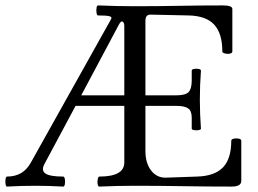

<svg xmlns="http://www.w3.org/2000/svg" viewBox="-21 -686 951 709"><path d="M5 3Q1 3 -0.5 -6Q-2 -15 -0.5 -24.5Q1 -34 5 -34Q64 -34 92 -84L389 -615Q394 -623 383.5 -626Q373 -629 341 -629Q337 -629 335.5 -638.5Q334 -648 335.5 -657Q337 -666 341 -666Q410 -663 477 -663Q558 -663 639 -664.5Q720 -666 802 -666Q837 -666 837 -653V-496Q837 -490 828 -488Q819 -486 809.5 -488.5Q800 -491 800 -496Q800 -563 769.5 -595.5Q739 -628 674 -629L536 -632Q516 -633 516 -609V-334H630Q664 -334 675.5 -346Q687 -358 687 -389V-425Q687 -430 695.5 -431.5Q704 -433 712.5 -431.5Q721 -430 721 -425Q719 -398 718 -371.5Q717 -345 717 -318Q717 -292 718 -265Q719 -238 721 -211Q721 -207 712.5 -205.5Q704 -204 695.5 -205.5Q687 -207 687 -211V-251Q687 -277 673.5 -286Q660 -295 630 -295H516V-128Q516 -84 537 -56.5Q558 -29 592 -30L707 -34Q772 -36 802.5 -68Q833 -100 833 -166Q833 -172 842.5 -174Q852 -176 861 -174Q870 -172 870 -166V-18Q870 3 834 3Q745 3 655.5 1.5Q566 0 477 0Q412 0 346 3Q341 3 339.5 -6Q338 -15 340 -24.5Q342 -34 346 -34Q438 -34 438 -86V-295H258L144 -82Q130 -57 146.5 -45.5Q163 -34 212 -34Q217 -34 218.5 -24.5Q220 -15 218.5 -6Q217 3 212 3Q161 0 109 0Q58 0 5 3ZM279 -334H438V-590Q438 -602 432 -606Q426 -610 418 -595Z"/></svg>

Font: Junicode
Style: Regular
Weight: 400
Designer: Peter S. Baker
Version: Version 2.100; ttfautohint (v1.8.4)